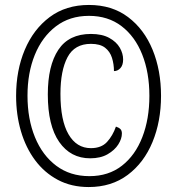

<svg xmlns="http://www.w3.org/2000/svg" viewBox="-20 -745 715 775"><path d="M338 10Q268 10 213.5 -19Q159 -48 121.5 -98.5Q84 -149 64.5 -215.5Q45 -282 45 -358Q45 -461 80 -544Q115 -627 180.5 -676Q246 -725 339 -725Q432 -725 497 -676Q562 -627 596 -544Q630 -461 630 -358Q630 -255 595.5 -171.5Q561 -88 495.5 -39Q430 10 338 10ZM341 -34Q418 -34 472 -76Q526 -118 554.5 -191.5Q583 -265 583 -358Q583 -452 554 -525Q525 -598 470.5 -639.5Q416 -681 339 -681Q261 -681 205.5 -638.5Q150 -596 120.5 -523.5Q91 -451 91 -359Q91 -265 121 -191.5Q151 -118 207 -76Q263 -34 341 -34ZM344 -106Q265 -106 219 -172Q173 -238 173 -364Q173 -480 215.5 -544Q258 -608 347 -608Q392 -608 421 -592Q450 -576 463.5 -552.5Q477 -529 477 -505Q477 -482 466 -470Q455 -458 440 -458Q440 -486 432 -511.5Q424 -537 404 -552.5Q384 -568 347 -568Q281 -568 252.5 -514Q224 -460 224 -366Q224 -259 256.5 -203Q289 -147 347 -147Q389 -147 412 -172Q435 -197 448 -234Q460 -230 466 -224Q472 -218 472 -206Q472 -185 457.5 -162Q443 -139 414.5 -122.5Q386 -106 344 -106Z"/></svg>

Font: Noto Serif Tamil ExtraCondensed Medium
Style: Regular
Weight: 500
Width: 2
Designer: Indian Type Foundry, Tom Grace, and the Monotype Design Team
Foundry: Monotype Imaging Inc.
Version: Version 2.004; ttfautohint (v1.8.4.7-5d5b)